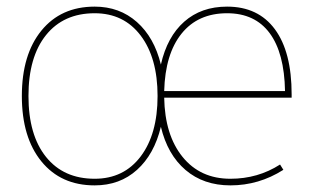

<svg xmlns="http://www.w3.org/2000/svg" viewBox="-20 -550 952 580"><path d="M266 -530Q341 -530 393.5 -483.5Q446 -437 466 -355Q485 -439 536.5 -484.5Q588 -530 666 -530Q760 -530 810.5 -461.5Q861 -393 861 -265V-255H476Q478 -142 531.5 -76Q585 -10 676 -10Q759 -10 826 -53L836 -37Q762 10 676 10Q595 10 540.5 -36.5Q486 -83 466 -167Q446 -84 394 -37Q342 10 266 10Q164 10 105 -62.5Q46 -135 46 -260Q46 -385 105 -457.5Q164 -530 266 -530ZM476 -275H841Q839 -390 794.5 -450Q750 -510 666 -510Q578 -510 528.5 -448.5Q479 -387 476 -275ZM266 -510Q172 -510 119 -444Q66 -378 66 -260Q66 -142 119 -76Q172 -10 266 -10Q354 -10 405 -77.5Q456 -145 456 -260Q456 -375 405 -442.5Q354 -510 266 -510Z"/></svg>

Font: M PLUS 1p Thin
Style: Regular
Weight: 250
Version: Version 1.062